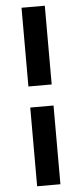

<svg xmlns="http://www.w3.org/2000/svg" viewBox="-61 -753 423 990"><g transform="rotate(-5 150.0 -258.0)"><path d="M90 -312.5V-720H210.5V-312.5ZM90 204V-203.5H210.5V204Z"/></g></svg>

Font: Manrope ExtraLight
Style: Bold
Weight: 700
Version: Version 4.504